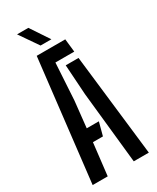

<svg xmlns="http://www.w3.org/2000/svg" viewBox="-240 -1030 899 1098"><g transform="rotate(-30 210.0 -481.0)"><path d="M24.5 0 117 -800H305.5L315 -713.5H190.5L176 -471L157.5 -298H237.5L214.5 -211.5H148.5L124 0ZM296 0 246.5 -472 233.5 -670H318L395.5 0ZM165.5 -840 81 -962.5H155.5L237 -840Z"/></g></svg>

Font: Big Shoulders Stencil Text SemiBold
Style: Regular
Weight: 600
Designer: Patric King
Foundry: XO Type Co
Version: Version 1.000